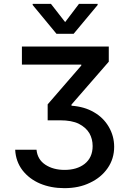

<svg xmlns="http://www.w3.org/2000/svg" viewBox="-20 -787 677 999"><path d="M216 70Q257 97 316 97Q380 97 420 66Q462 33 462 -27Q462 -64 445 -94Q427 -124 390 -143Q353 -161 293 -161H228V-244L403 -446V-451H94V-545H546V-466L352 -243V-237Q420 -232 469 -203Q518 -175 546 -127Q574 -79 574 -23Q574 39 540 88Q506 137 448 164Q391 192 315 192Q245 192 188 168Q132 144 97 99Q62 53 59 -8H170Q175 43 216 70ZM391 -767H488V-761L363 -611H274L150 -761V-767H245L319 -672Z"/></svg>

Font: Sinter Medium
Style: Regular
Weight: 500
Foundry: Adobe & rsms
Version: Version 1.000